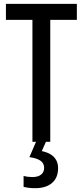

<svg xmlns="http://www.w3.org/2000/svg" viewBox="-20 -734 429 994"><path d="M240.2 0H147.9V-631.3H10.7V-713.9H377.9V-631.3H240.2ZM280.8 136.2Q280.8 186 249.5 213.1Q218.3 240.2 162.1 240.2Q143.6 240.2 128.4 238.3Q113.3 236.3 102.1 233.4V176.8Q112.8 179.7 124.5 181.2Q136.2 182.6 147.5 182.6Q177.7 182.6 193.1 169.7Q208.5 156.7 208.5 135.3Q208.5 109.9 188 96.9Q167.5 84 132.3 79.6L166.5 0H217.8L196.3 48.3Q223.6 53.7 242.4 65.4Q261.2 77.1 271 95Q280.8 112.8 280.8 136.2Z"/></svg>

Font: Open Sans Condensed Medium
Style: Regular
Weight: 500
Width: 3
Designer: Monotype Design Team
Foundry: Monotype Imaging Inc.
Version: Version 3.000